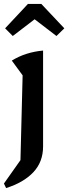

<svg xmlns="http://www.w3.org/2000/svg" viewBox="-25 -757 347 976"><path d="M6 199 -5 176 79 57 90 -374 35 -449Q71 -471 110.5 -483.5Q150 -496 194 -500V-13Q194 66 144.5 118.5Q95 171 6 199ZM185 -737 302 -613 262 -574 151 -659 40 -574 1 -613 117 -737Z"/></svg>

Font: Piazzolla 24pt SemiBold
Style: Regular
Weight: 600
Designer: Juan Pablo del Peral
Foundry: Huerta Tipografica
Version: Version 2.005